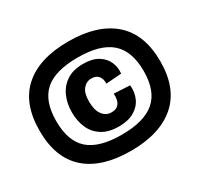

<svg xmlns="http://www.w3.org/2000/svg" viewBox="-159 -897 1215 1167"><g transform="rotate(-30 448.5 -313.5)"><path d="M447 70Q242 70 133.5 -26.5Q25 -123 25 -313Q25 -504 134 -600.5Q243 -697 447 -697Q650 -697 761 -600.5Q872 -504 872 -313Q872 -123 761 -26.5Q650 70 447 70ZM447 -43Q605 -43 680 -108Q755 -173 755 -313Q755 -453 680 -518.5Q605 -584 447 -584Q289 -584 215.5 -519Q142 -454 142 -313Q142 -173 215.5 -108Q289 -43 447 -43ZM457 -95Q386 -95 340 -124Q294 -153 272.5 -202Q251 -251 251 -312Q251 -372 272.5 -422Q294 -472 339 -503Q384 -534 456 -534Q521 -534 560.5 -509.5Q600 -485 616.5 -447Q633 -409 628 -367L520 -359Q521 -393 505 -412.5Q489 -432 455 -432Q421 -432 397.5 -404Q374 -376 374 -317Q374 -257 398 -224.5Q422 -192 460 -192Q492 -192 507 -207Q522 -222 526 -243.5Q530 -265 528 -284L640 -278Q645 -227 626 -185.5Q607 -144 564.5 -119.5Q522 -95 457 -95Z"/></g></svg>

Font: Bricolage Grotesque 96pt Bricolage Grotesque 48pt Regular
Style: Bold
Weight: 700
Designer: Mathieu Triay
Foundry: Atelier Triay
Version: Version 1.001; ttfautohint (v1.8.4.7-5d5b);gftools[0.9.33.de